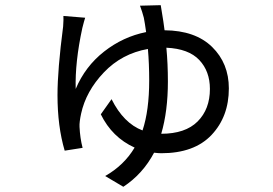

<svg xmlns="http://www.w3.org/2000/svg" viewBox="-20 -634 1040 732"><path d="M594.7 -124Q686.5 -124 733.4 -170.9Q780.3 -217.8 780.3 -294.9Q780.3 -362.3 739.7 -405.3Q699.2 -448.2 614.3 -452.1Q620.1 -390.6 620.1 -323.2Q620.1 -210 594.7 -124ZM513.7 -612.3 592.8 -614.3Q605.5 -538.1 607.4 -518.6Q724.6 -517.6 788.6 -455.1Q852.5 -392.6 852.5 -296.9Q852.5 -189.5 786.6 -119.6Q720.7 -49.8 594.7 -49.8Q585 -49.8 567.4 -51.8Q524.4 29.3 450.2 78.1L380.9 37.1Q453.1 -3.9 493.2 -71.3Q407.2 -110.4 364.3 -198.2L405.3 -255.9Q451.2 -164.1 523.4 -136.7Q548.8 -212.9 548.8 -327.1Q548.8 -390.6 543.9 -447.3Q444.3 -429.7 376 -357.9Q307.6 -286.1 289.1 -200.2Q282.2 -168 283.2 -150.4Q285.2 -107.4 294.9 -70.3L226.6 -59.6Q199.2 -152.3 199.2 -271.5Q199.2 -368.2 220.7 -533.2Q222.7 -562.5 221.7 -573.2L304.7 -566.4Q300.8 -554.7 293.9 -527.3Q265.6 -396.5 268.6 -294.9Q304.7 -380.9 377 -437.5Q449.2 -494.1 537.1 -511.7Q532.2 -546.9 528.3 -566.4Q522.5 -588.9 513.7 -612.3Z"/></svg>

Font: Nasu
Style: Regular
Weight: 400
Designer: Ryoko NISHIZUKA (kana &amp; ideographs); Paul D. Hunt (Latin, Greek &amp; Cyrillic); Wenlong ZHANG (bopomofo); Sandoll C
Version: Version 2014.1215